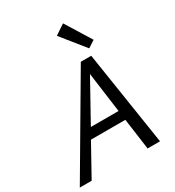

<svg xmlns="http://www.w3.org/2000/svg" viewBox="-218 -1040 1064 1165"><g transform="rotate(-30 314.0 -457.0)"><path d="M516 -735 467 -703 335 -867 405 -914ZM470 0 440 -218H199L78 0H-5L382 -658H455L557 0ZM237 -285H431L393 -566Z"/></g></svg>

Font: EauTest Medium
Style: Italic
Weight: 500
Italic angle: -12°
Designer: Christian Thalmann (Catharsis Fonts)
Version: Version 0.001;PS 000.001;hotconv 1.0.88;makeotf.lib2.5.64775